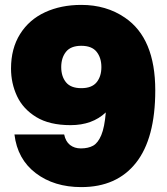

<svg xmlns="http://www.w3.org/2000/svg" viewBox="-20 -752 683 784"><path d="M490 -680Q614 -596 614 -383Q614 -187 535.5 -87.5Q457 12 312 12Q201 12 126 -45Q51 -102 39 -203H242Q248 -174 266 -160Q284 -146 310 -146Q340 -146 360 -157Q380 -168 393.5 -200Q407 -232 412 -293Q357 -241 268 -241Q182 -241 128 -274Q74 -307 49.5 -359.5Q25 -412 25 -472Q25 -554 62 -613Q99 -672 164 -702Q229 -732 312 -732Q414 -732 490 -680ZM312 -392Q355 -392 374.5 -416Q394 -440 394 -478Q394 -516 374.5 -540.5Q355 -565 312 -565Q269 -565 249.5 -540.5Q230 -516 230 -478Q230 -440 249.5 -416Q269 -392 312 -392Z"/></svg>

Font: Aspekta 1000
Style: Regular
Weight: 1000
Designer: Ivo Dolenc
Version: Version 2.000